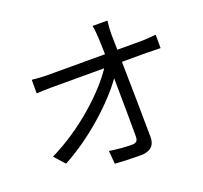

<svg xmlns="http://www.w3.org/2000/svg" viewBox="-137 -942 1194 1128"><g transform="rotate(-20 460.5 -377.5)"><path d="M70 -141 128 -76C307 -171 482 -333 565 -451C567 -317 568 -168 568 -88C568 -61 560 -48 531 -48C494 -48 438 -52 390 -60L397 22C446 26 505 28 557 28C617 28 648 0 648 -52C647 -177 644 -376 641 -526H800C824 -526 859 -525 882 -524V-608C862 -606 823 -602 797 -602H640L638 -699C638 -727 640 -755 644 -783H551C557 -754 558 -723 560 -699C561 -676 562 -642 563 -602H199C168 -602 136 -605 107 -608V-523C138 -525 167 -526 201 -526H530C451 -406 273 -240 70 -141Z"/></g></svg>

Font: GenEiGothic-pro-Regular
Style: Regular
Weight: 400
Designer: Ryoko NISHIZUKA (kana & ideographs); Paul D. Hunt (Latin, Greek & Cyrillic); Wenlong ZHANG (bopomofo); Sandoll Communica
Foundry: Adobe Systems Incorporated; o_tamon
Version: Version 1.000.140830